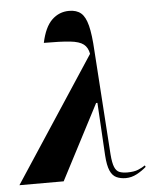

<svg xmlns="http://www.w3.org/2000/svg" viewBox="-86 -817 718 873"><g transform="rotate(-5 272.5 -380.0)"><path d="M-32 0 340 -567Q335 -596 316 -611Q297 -626 254.5 -630.5Q212 -635 135 -635Q150 -706 183 -738Q216 -770 262 -770Q296 -770 316 -753Q336 -736 346.5 -694.5Q357 -653 361 -579L393 -103Q396 -64 404 -45Q412 -26 426.5 -20.5Q441 -15 462 -15Q493 -15 512 -23Q531 -31 544 -40L547 -33Q528 -16 503.5 -3Q479 10 453 10Q429 10 410.5 1.5Q392 -7 381.5 -31Q371 -55 368 -101L354 -342H348L170 0Z"/></g></svg>

Font: Noto Serif Display ExtraCondensed Black
Style: Italic
Weight: 900
Width: 2
Italic angle: -12°
Designer: Monotype Design Team
Foundry: Monotype Imaging Inc.
Version: Version 2.009